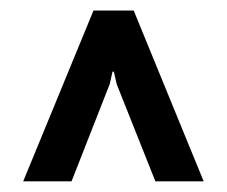

<svg xmlns="http://www.w3.org/2000/svg" viewBox="-20 -695 425 359"><path d="M185.1 -537.6 113.8 -356H23.4L154.8 -675.3H230L360.8 -356H270.5L198.2 -537.6L192.9 -561H190.4Z"/></svg>

Font: Yantramanav Medium
Style: Regular
Weight: 500
Version: Version 1.001;PS 1.0;hotconv 1.0.72;makeotf.lib2.5.5900; ttf